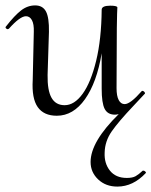

<svg xmlns="http://www.w3.org/2000/svg" viewBox="-30 -415 559 710"><path d="M500 216Q504 216 507.5 219.5Q511 223 509 225Q462 275 404 275Q361 275 333 248.5Q305 222 305 184Q305 109 409 7Q401 9 395 9Q368 9 357 -12.5Q346 -34 346 -87V-218Q328 -110 284.5 -48.5Q241 13 180 13Q132 13 109.5 -19Q87 -51 91 -119L95 -297Q96 -326 88 -340.5Q80 -355 66 -355Q44 -355 3 -309L-1 -307Q-5 -307 -8 -310.5Q-11 -314 -8 -317Q24 -358 48 -376.5Q72 -395 100 -395Q128 -395 140 -372.5Q152 -350 151 -297L146 -138Q145 -81 160.5 -53.5Q176 -26 209 -26Q245 -26 275.5 -68Q306 -110 325.5 -190Q345 -270 346 -379Q346 -394 378 -394Q402 -394 404 -388L403 -364L402 -312L401 -89Q401 -60 409 -45Q417 -30 431 -30Q452 -30 494 -78Q495 -79 497 -79Q500 -79 503.5 -75.5Q507 -72 506 -69L463 -23Q408 35 383 71Q358 107 357 149Q355 189 376.5 216Q398 243 439 243Q460 243 471.5 236.5Q483 230 498 216Z"/></svg>

Font: Cormorant Upright
Style: Regular
Weight: 400
Designer: Christian Thalmann (Catharsis Fonts)
Foundry: Catharsis Fonts
Version: Version 3.302